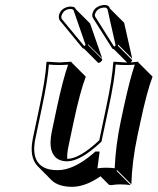

<svg xmlns="http://www.w3.org/2000/svg" viewBox="-20 -678 628 765"><path d="M260.7 -651.9Q273.9 -651.4 278.3 -647.5Q280.8 -644 282.2 -641.1L338.9 -584.5L387.2 -445.3L330.6 -502Q331.1 -500 331.1 -498L387.7 -441.4Q384.3 -429.2 371.6 -427.2L314.9 -483.9Q311 -484.4 309.1 -486.3Q309.1 -486.3 308.6 -486.8L217.8 -597.2Q212.9 -606.4 214.8 -616.2Q220.2 -641.1 246.1 -649.4Q253.9 -651.9 260.7 -651.9ZM397.9 -658.2Q408.2 -657.7 413.1 -652.8Q416.5 -648.9 418 -644L474.6 -587.4L506.8 -444.3L450.2 -501Q450.7 -498 450.2 -495.1L506.8 -438.5Q504.9 -433.1 500.5 -429.2L530.8 -432.1L531.2 -429.2L587.9 -372.6Q564.9 -312 539.6 -192.4L527.3 -135.3Q505.9 -34.2 503.4 56.6L446.8 0L444.3 2.9L501 59.6Q481.9 56.6 457 56.6Q444.8 56.6 421.9 59.6Q415.5 59.1 414.1 58.1L380.4 24.4Q320.3 66.4 266.6 66.4Q212.9 65.9 186 40.5L129.9 -16.1Q95.7 -51.8 110.8 -126L136.7 -249Q161.6 -366.2 165 -429.2L168 -432.1Q169.9 -432.1 215.3 -429.2L264.6 -432.1L265.1 -429.2L321.8 -372.6Q298.8 -312 273.4 -192.4L252.4 -93.3Q246.6 -65.4 248 -44.9Q297.9 -45.9 375.5 -119.1L402.8 -249Q427.7 -366.2 431.2 -429.2L433.6 -432.1Q435.5 -432.1 481.4 -429.2Q484.4 -429.2 486.3 -429.2L433.6 -481.9Q429.7 -482.4 427.7 -484.4Q427.7 -484.4 427.2 -484.9L350.6 -606Q346.2 -612.8 348.1 -622.1Q353 -646.5 379.4 -655.3Q388.7 -658.2 397.9 -658.2ZM365.2 -62 365.7 -64H363.8ZM356.9 -71.8 359.9 -74.2H377L368.2 -7.3Q388.2 -9.8 400.4 -9.8Q419.4 -9.8 437 -7.8Q440.9 -99.1 460.9 -193.8L473.1 -251Q497.6 -364.3 517.1 -420.4Q500 -418.9 481.4 -418.9Q457.5 -418.9 440.9 -420.9Q436.5 -358.4 412.6 -247.1L384.3 -113.8L382.3 -111.8Q300.8 -35.6 247.6 -35.2Q197.8 -35.2 184.6 -80.6Q181.2 -94.2 181.2 -109.9Q181.6 -129.4 186 -151.9L207 -251Q231.4 -364.3 251.5 -420.4Q234.4 -418.9 215.3 -418.9Q191.4 -418.9 174.8 -420.9Q170.4 -358.9 146.5 -247.1L120.6 -124Q100.1 -20.5 177.7 -2.9Q192.9 0 210 0Q272.9 0 350.1 -65.4Q354 -69.3 356.9 -71.8ZM397.9 -647.9Q367.7 -647.9 358.9 -623Q358.4 -621.1 357.9 -620.1Q357.4 -614.7 358.9 -612.3L434.6 -492.2Q438.5 -494.1 440.4 -497.6V-498.5L408.2 -641.6Q404.8 -647.5 397.9 -647.9ZM260.7 -642.1Q236.8 -642.1 226.6 -619.6Q225.1 -616.2 224.6 -613.8Q223.6 -607.4 226.1 -602.5L315.4 -494.6Q319.3 -497.1 320.8 -499.5L272.9 -637.7Q269 -642.1 260.7 -642.1Z"/></svg>

Font: Linux Biolinum Shadow O
Style: Italic
Weight: 400
Italic angle: -12°
Designer: Philipp H. Poll
Foundry: Philipp H. Poll
Version: Version 0.6.2